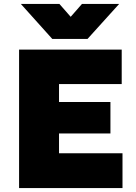

<svg xmlns="http://www.w3.org/2000/svg" viewBox="-20 -951 690 971"><path d="M76.5 0V-700H595.5V-526H278.5V-435H538.5V-276H278.5V-176H599.5V0ZM244.5 -754 85.5 -931H280.5L337.5 -866L394.5 -931H582.5L422.5 -754Z"/></svg>

Font: Geologica Thin Roman Black
Style: Regular
Weight: 900
Version: Version 1.010;gftools[0.9.28]